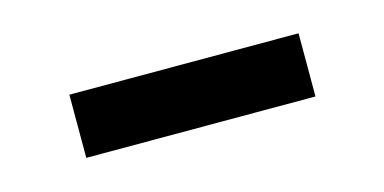

<svg xmlns="http://www.w3.org/2000/svg" viewBox="-28 -427 458 229"><g transform="rotate(-15 201.5 -313.0)"><path d="M60 -274H343V-352H60Z"/></g></svg>

Font: FSans
Style: Regular
Weight: 400
Designer: Carrois Corporate & Edenspiekermann AG
Foundry: Carrois Corporate GbR & Edenspiekermann AG
Version: Version 4.106;PS 004.106;hotconv 1.0.70;makeotf.lib2.5.58329